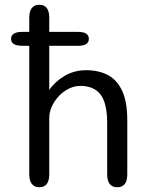

<svg xmlns="http://www.w3.org/2000/svg" viewBox="-20 -782 659 807"><path d="M26.5 -618.5Q26.5 -632.5 37.8 -640.2Q49 -648 75.5 -648H307.5Q332 -648 342.8 -640.2Q353.5 -632.5 353.5 -618.5Q353.5 -605 342.8 -597.2Q332 -589.5 307.5 -589.5H75.5Q49 -589.5 37.8 -597Q26.5 -604.5 26.5 -618.5ZM473 5Q430.5 5 430.5 -49.5V-264Q430.5 -348.5 402.5 -384.8Q374.5 -421 317.5 -421Q293.5 -421 270.2 -409.8Q247 -398.5 228.2 -379Q209.5 -359.5 198.2 -335.2Q187 -311 187 -285V-49.5Q187 5 145 5Q124.5 5 113.8 -9Q103 -23 103 -49.5V-708Q103 -734.5 113.8 -748.2Q124.5 -762 145 -762Q187 -762 187 -708V-404Q212 -440 252.5 -463.5Q293 -487 341.5 -487Q394 -487 433 -466.8Q472 -446.5 493.5 -400.2Q515 -354 515 -276.5V-49.5Q515 5 473 5Z"/></svg>

Font: Sono Monospace
Style: Regular
Weight: 400
Designer: Tyler Finck
Foundry: Tyler Finck
Version: Version 2.112